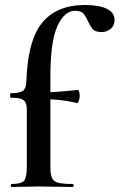

<svg xmlns="http://www.w3.org/2000/svg" viewBox="-20 -746 477 766"><path d="M27 0Q23 0 23 -6Q23 -12 27 -12Q65 -12 76 -25Q87 -38 87 -81V-306Q87 -328 81 -338.5Q75 -349 61 -352.5Q47 -356 23 -356Q20 -356 20 -365Q20 -374 23 -374Q58 -374 71 -383.5Q84 -393 85 -418Q90 -584 148 -655Q206 -726 319 -726Q375 -726 406 -711Q437 -696 437 -667Q437 -643 421 -630.5Q405 -618 386 -618Q359 -618 348.5 -631.5Q338 -645 331 -661Q324 -677 314.5 -690Q305 -703 280 -703Q237 -703 209 -642Q181 -581 181 -439V-81Q181 -52 187 -37Q193 -22 212 -17Q231 -12 270 -12Q274 -12 274 -6Q274 0 270 0Q235 0 201.5 -1Q168 -2 133 -2Q104 -2 76.5 -1Q49 0 27 0ZM288 -335Q249 -344 213.5 -347.5Q178 -351 138 -351V-377Q176 -377 213 -380Q250 -383 291 -387Q294 -387 296 -379.5Q298 -372 298 -363Q298 -353 294.5 -343.5Q291 -334 288 -335Z"/></svg>

Font: Cormorant Infant Light
Style: Bold
Weight: 700
Version: Version 4.001